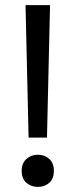

<svg xmlns="http://www.w3.org/2000/svg" viewBox="-20 -720 296 752"><path d="M164 -181H92L80 -700H176ZM128 12Q102 12 83.5 -4Q65 -20 65 -51Q65 -81 83.5 -97.5Q102 -114 128 -114Q155 -114 173 -97.5Q191 -81 191 -51Q191 -20 173 -4Q155 12 128 12Z"/></svg>

Font: AR One Sans
Style: Regular
Weight: 400
Designer: Niteesh Yadav
Foundry: Niteesh Yadav
Version: Version 1.001;gftools[0.9.33]